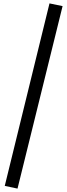

<svg xmlns="http://www.w3.org/2000/svg" viewBox="-20 -966 395 1129"><path d="M83 143 8 127 271 -946 348 -930Z"/></svg>

Font: Inknut Antiqua
Style: Bold
Weight: 700
Designer: Claus Eggers Sørensen
Foundry: Claus Eggers Sørensen
Version: Version 1.003; ttfautohint (v1.8.2) -l 8 -r 50 -G 200 -x 14 